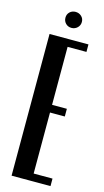

<svg xmlns="http://www.w3.org/2000/svg" viewBox="-128 -874 495 915"><g transform="rotate(15 119.5 -416.5)"><path d="M224 -699V-662H131V-376H204V-338H131V-37H224V0H32V-699ZM85 -794Q85 -811 96.5 -822Q108 -833 125 -833Q142 -833 154 -822Q166 -811 166 -794Q166 -777 154 -765.5Q142 -754 125 -754Q108 -754 96.5 -765.5Q85 -777 85 -794Z"/></g></svg>

Font: Moniqa ExtBd Cond Paragraph
Style: Regular
Weight: 800
Width: 3
Designer: Rajesh Rajput
Foundry: Rajesh Rajput
Version: Version 1.000